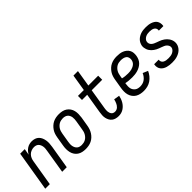

<svg xmlns="http://www.w3.org/2000/svg" viewBox="75 -1538 2350 2350"><g transform="rotate(-45 1250.0 -363.5)"><path d="M8 0 94 -520H173L159 -438Q170 -458 184.5 -475Q199 -492 218 -504.5Q237 -517 258.5 -522.5Q280 -528 301 -528Q327 -528 351.5 -520Q376 -512 393.5 -494.5Q411 -477 420.5 -454Q430 -431 434 -405.5Q438 -380 436 -353.5Q434 -327 430 -301L380 0H301L352 -312Q355 -329 356.5 -346Q358 -363 355.5 -379.5Q353 -396 346.5 -411Q340 -426 329 -437Q318 -448 302.5 -453Q287 -458 270 -458Q247 -458 223.5 -449.5Q200 -441 182.5 -423.5Q165 -406 155.5 -383Q146 -360 143 -337L87 0Z M703 8Q674 8 646.5 2Q619 -4 596.5 -19Q574 -34 559 -56.5Q544 -79 537.5 -106Q531 -133 531 -161.5Q531 -190 536 -219L556 -339Q560 -364 568 -389Q576 -414 591 -436.5Q606 -459 626 -477.5Q646 -496 670 -507.5Q694 -519 719.5 -523.5Q745 -528 770 -528Q799 -528 826.5 -522Q854 -516 876.5 -501Q899 -486 914.5 -463.5Q930 -441 936.5 -414Q943 -387 942.5 -358.5Q942 -330 938 -301L918 -181Q914 -156 905.5 -131Q897 -106 882.5 -83.5Q868 -61 848 -42.5Q828 -24 804 -12.5Q780 -1 754 3.5Q728 8 703 8ZM704 -62Q720 -62 737 -65.5Q754 -69 769.5 -77.5Q785 -86 797.5 -99Q810 -112 819 -127.5Q828 -143 833 -159.5Q838 -176 840 -192L860 -312Q863 -330 864 -347.5Q865 -365 862.5 -381.5Q860 -398 852.5 -413Q845 -428 832.5 -438.5Q820 -449 804 -453.5Q788 -458 770 -458Q754 -458 736.5 -454.5Q719 -451 704 -442.5Q689 -434 676 -421Q663 -408 654 -392.5Q645 -377 640.5 -360.5Q636 -344 633 -328L613 -208Q610 -190 609 -172.5Q608 -155 611 -138.5Q614 -122 621.5 -107Q629 -92 641 -81.5Q653 -71 669.5 -66.5Q686 -62 704 -62Z M1274 8Q1250 8 1226.5 2Q1203 -4 1185 -18Q1167 -32 1156 -52.5Q1145 -73 1140 -96Q1135 -119 1136.5 -143.5Q1138 -168 1142 -193L1184 -450H1094V-520H1196L1231 -735H1309L1274 -520H1444V-450H1262L1218 -181Q1216 -168 1215 -154Q1214 -140 1215.5 -127Q1217 -114 1221.5 -102Q1226 -90 1234 -80.5Q1242 -71 1254.5 -66.5Q1267 -62 1280 -62Q1293 -62 1306.5 -67Q1320 -72 1330.5 -81.5Q1341 -91 1348.5 -102.5Q1356 -114 1361.5 -126.5Q1367 -139 1371 -151.5Q1375 -164 1378 -177L1452 -165Q1448 -144 1440.5 -123Q1433 -102 1421.5 -82Q1410 -62 1394 -45Q1378 -28 1358.5 -15.5Q1339 -3 1317.5 2.5Q1296 8 1274 8Z M1710 8Q1681 8 1652.5 2Q1624 -4 1601 -18Q1578 -32 1561.5 -54.5Q1545 -77 1537.5 -104Q1530 -131 1530.5 -160.5Q1531 -190 1536 -219L1556 -339Q1560 -364 1568 -389Q1576 -414 1591 -436.5Q1606 -459 1626 -477.5Q1646 -496 1670.5 -507.5Q1695 -519 1720 -523.5Q1745 -528 1770 -528Q1795 -528 1819.5 -525Q1844 -522 1866 -513Q1888 -504 1906 -489.5Q1924 -475 1935.5 -454.5Q1947 -434 1949 -409.5Q1951 -385 1947 -360Q1943 -336 1933 -313Q1923 -290 1905.5 -272Q1888 -254 1865.5 -241.5Q1843 -229 1819 -222Q1795 -215 1771 -212.5Q1747 -210 1724 -210Q1696 -210 1668.5 -212.5Q1641 -215 1615 -221L1613 -208Q1610 -190 1609.5 -171.5Q1609 -153 1612.5 -136Q1616 -119 1626 -104.5Q1636 -90 1649.5 -80Q1663 -70 1680.5 -66Q1698 -62 1717 -62Q1737 -62 1758.5 -68Q1780 -74 1798 -87.5Q1816 -101 1830 -119.5Q1844 -138 1852 -158L1918 -130Q1905 -100 1883.5 -73Q1862 -46 1834 -27Q1806 -8 1774 0Q1742 8 1710 8ZM1724 -280Q1739 -280 1754.5 -281.5Q1770 -283 1785 -287Q1800 -291 1814.5 -298Q1829 -305 1841.5 -316Q1854 -327 1861 -341.5Q1868 -356 1870 -371Q1873 -391 1867 -410Q1861 -429 1845.5 -439.5Q1830 -450 1810.5 -454Q1791 -458 1771 -458Q1754 -458 1736.5 -454.5Q1719 -451 1704 -442.5Q1689 -434 1676 -421Q1663 -408 1654 -392.5Q1645 -377 1640.5 -360.5Q1636 -344 1633 -328L1627 -291Q1650 -285 1674.5 -282.5Q1699 -280 1724 -280Z M2199 8Q2177 8 2155.5 5.5Q2134 3 2113.5 -3Q2093 -9 2075 -20Q2057 -31 2044.5 -47.5Q2032 -64 2027.5 -85Q2023 -106 2027 -128L2028 -135H2106V-132Q2103 -114 2111.5 -98.5Q2120 -83 2135.5 -75Q2151 -67 2169 -64.5Q2187 -62 2206 -62Q2223 -62 2241 -64.5Q2259 -67 2275.5 -74.5Q2292 -82 2306 -96.5Q2320 -111 2323 -128Q2326 -146 2318.5 -161.5Q2311 -177 2299 -188Q2287 -199 2271.5 -205.5Q2256 -212 2240.5 -218Q2225 -224 2209 -229.5Q2193 -235 2178 -243Q2163 -251 2149.5 -260.5Q2136 -270 2124.5 -281.5Q2113 -293 2104 -306.5Q2095 -320 2089.5 -335.5Q2084 -351 2081.5 -368Q2079 -385 2082 -403Q2086 -423 2095.5 -442Q2105 -461 2120.5 -476Q2136 -491 2154.5 -501.5Q2173 -512 2193 -518Q2213 -524 2233.5 -526Q2254 -528 2274 -528Q2295 -528 2316.5 -525.5Q2338 -523 2357.5 -516.5Q2377 -510 2394.5 -499Q2412 -488 2423 -471.5Q2434 -455 2438 -434Q2442 -413 2439 -392L2437 -385H2359L2360 -388Q2363 -406 2355.5 -421Q2348 -436 2334 -444Q2320 -452 2303 -455Q2286 -458 2268 -458Q2252 -458 2235 -455.5Q2218 -453 2202 -445Q2186 -437 2173.5 -423Q2161 -409 2159 -392Q2156 -374 2162.5 -358.5Q2169 -343 2182 -332Q2195 -321 2210 -314.5Q2225 -308 2241 -302Q2257 -296 2272.5 -290.5Q2288 -285 2302.5 -277.5Q2317 -270 2330.5 -260.5Q2344 -251 2355.5 -239.5Q2367 -228 2376.5 -214Q2386 -200 2392 -184.5Q2398 -169 2400 -152Q2402 -135 2399 -117Q2396 -97 2385 -77.5Q2374 -58 2358 -43Q2342 -28 2322.5 -18Q2303 -8 2282.5 -2Q2262 4 2241 6Q2220 8 2199 8Z"/></g></svg>

Font: Iosevka
Style: Italic
Weight: 400
Italic angle: -9°
Monospace: yes
Designer: Belleve Invis
Foundry: Belleve Invis
Version: Version 32.5.0; ttfautohint (v1.8.4)